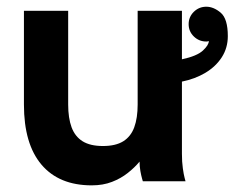

<svg xmlns="http://www.w3.org/2000/svg" viewBox="-20 -540 699 572"><path d="M183.1 -507.8H51.3V-228.5Q51.3 -111.3 103.5 -49.6Q155.8 12.2 253.4 12.2Q287.1 12.2 313.7 1.8Q340.3 -8.5 360.8 -24.8Q381.3 -41 395.8 -58.6Q395.8 -43.9 398.2 -30.5Q400.6 -17.1 403.1 -8.5Q405.5 0 405.5 0H532.7Q532.7 0 530 -10Q527.3 -20 524.7 -38.6Q522 -57.1 522 -82V-507.8H390.1V-228.5Q390.1 -188.5 380 -160.9Q369.9 -133.3 347.2 -119.1Q324.5 -105 286.6 -105Q248.8 -105 226.1 -119.1Q203.4 -133.3 193.2 -160.9Q183.1 -188.5 183.1 -228.5ZM602.1 -417.7Q602.1 -405.8 584.5 -389.4Q566.9 -373 522 -363.3V-296.9Q561 -304.7 592 -323.2Q623 -341.8 640.9 -369.6Q658.7 -397.5 658.7 -432.4Q658.7 -484.1 637.6 -502.1Q616.5 -520 594.7 -520Q573 -520 557.5 -504.9Q542 -489.7 542 -468Q542 -446.3 557.5 -431.3Q573 -416.3 594.7 -416.3Q598.4 -416.3 602.1 -417.7Z"/></svg>

Font: Giphurs
Style: Regular
Weight: 400
Version: Version 2.010